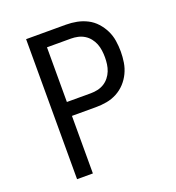

<svg xmlns="http://www.w3.org/2000/svg" viewBox="-133 -841 866 947"><g transform="rotate(-20 300.0 -367.5)"><path d="M110 0V-735H319Q348 -735 376 -729.5Q404 -724 429.5 -711Q455 -698 474.5 -676.5Q494 -655 506.5 -629.5Q519 -604 523.5 -575.5Q528 -547 528 -518Q528 -490 523.5 -461.5Q519 -433 506.5 -407Q494 -381 474.5 -360Q455 -339 429.5 -325.5Q404 -312 376 -307Q348 -302 319 -302H193V0ZM193 -375H319Q337 -375 355 -379Q373 -383 388.5 -392.5Q404 -402 415.5 -416.5Q427 -431 433.5 -447.5Q440 -464 442.5 -482Q445 -500 445 -518Q445 -536 442.5 -554.5Q440 -573 433.5 -589.5Q427 -606 415.5 -620.5Q404 -635 388.5 -644.5Q373 -654 355 -658Q337 -662 319 -662H193Z"/></g></svg>

Font: Iosevka SS04 Extended
Style: Regular
Weight: 400
Width: 7
Monospace: yes
Designer: Belleve Invis
Foundry: Belleve Invis
Version: Version 19.0.0; ttfautohint (v1.8.4)